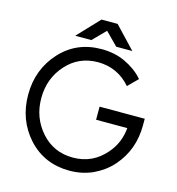

<svg xmlns="http://www.w3.org/2000/svg" viewBox="-126 -984 1018 1105"><g transform="rotate(15 382.5 -432.0)"><path d="M220 -747H316L390 -822L464 -747H560L438 -876H342ZM388 -712Q239 -712 143 -607Q46 -501 46 -350Q46 -199 142 -93Q239 12 388 12Q462 12 527 -17Q559 -32 587 -52.5Q615 -73 638 -99Q730 -203 730 -350V-389H461V-311H647Q643 -266 626.5 -227Q610 -188 582 -156Q505 -66 388 -66Q273 -66 199 -149Q124 -233 124 -350Q124 -468 199 -551Q273 -634 388 -634Q505 -633 582 -544L639 -601Q616 -628 588 -648Q560 -668 528 -683Q496 -698 460.5 -705Q425 -712 388 -712Z"/></g></svg>

Font: Unageo
Style: Regular
Weight: 400
Designer: Richard Sepsi
Foundry: Richard Sepsi
Version: Version 2.000